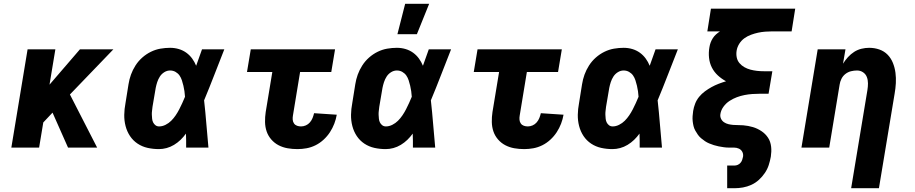

<svg xmlns="http://www.w3.org/2000/svg" viewBox="-20 -781 4840 1016"><path d="M340 0 258 -185 209 -133 187 0H40L126 -520H273L242 -333L403 -520H580L350 -281L494 0Z M821 8Q790 8 761 1.5Q732 -5 708 -21Q684 -37 668 -61Q652 -85 644.5 -114Q637 -143 637.5 -173.5Q638 -204 644 -235L660 -335Q664 -361 673 -386Q682 -411 697 -434.5Q712 -458 733 -476.5Q754 -495 778.5 -507Q803 -519 829 -523.5Q855 -528 880 -528Q904 -528 926 -521.5Q948 -515 966 -502Q984 -489 997 -471Q1010 -453 1018 -433Q1026 -455 1033.5 -476.5Q1041 -498 1049 -520H1167Q1140 -452 1114 -384.5Q1088 -317 1060 -250Q1067 -188 1072 -125Q1077 -62 1083 0H965Q965 -18 965 -36.5Q965 -55 964 -74Q951 -56 935.5 -41Q920 -26 901 -14.5Q882 -3 861.5 2.5Q841 8 821 8ZM822 -112Q839 -112 856 -120.5Q873 -129 886 -142Q899 -155 909.5 -170.5Q920 -186 928.5 -202.5Q937 -219 944.5 -235.5Q952 -252 959 -269Q958 -284 956 -298.5Q954 -313 950.5 -327.5Q947 -342 942.5 -356Q938 -370 930 -381.5Q922 -393 909 -400.5Q896 -408 880 -408Q864 -408 849.5 -399Q835 -390 826 -376Q817 -362 812 -346.5Q807 -331 804 -316L787 -216Q786 -205 784.5 -194.5Q783 -184 783.5 -173.5Q784 -163 785 -152.5Q786 -142 790.5 -133Q795 -124 803 -118Q811 -112 822 -112Z M1554 8Q1527 8 1501.5 3.5Q1476 -1 1454 -12.5Q1432 -24 1415.5 -43Q1399 -62 1391 -85.5Q1383 -109 1382.5 -135.5Q1382 -162 1386 -188L1421 -400H1287L1307 -520H1753L1733 -400H1568L1530 -169Q1528 -158 1529 -147Q1530 -136 1536 -127.5Q1542 -119 1552 -115.5Q1562 -112 1573 -112Q1586 -112 1598.5 -117.5Q1611 -123 1620 -133.5Q1629 -144 1634 -156.5Q1639 -169 1642 -182L1762 -174Q1758 -150 1749 -126.5Q1740 -103 1726 -81.5Q1712 -60 1692.5 -42Q1673 -24 1650 -12.5Q1627 -1 1602.5 3.5Q1578 8 1554 8Z M2021 8Q1990 8 1961 1.5Q1932 -5 1908 -21Q1884 -37 1868 -61Q1852 -85 1844.5 -114Q1837 -143 1837.5 -173.5Q1838 -204 1844 -235L1860 -335Q1864 -361 1873 -386Q1882 -411 1897 -434.5Q1912 -458 1933 -476.5Q1954 -495 1978.5 -507Q2003 -519 2029 -523.5Q2055 -528 2080 -528Q2104 -528 2126 -521.5Q2148 -515 2166 -502Q2184 -489 2197 -471Q2210 -453 2218 -433Q2226 -455 2233.5 -476.5Q2241 -498 2249 -520H2367Q2340 -452 2314 -384.5Q2288 -317 2260 -250Q2267 -188 2272 -125Q2277 -62 2283 0H2165Q2165 -18 2165 -36.5Q2165 -55 2164 -74Q2151 -56 2135.5 -41Q2120 -26 2101 -14.5Q2082 -3 2061.5 2.5Q2041 8 2021 8ZM2022 -112Q2039 -112 2056 -120.5Q2073 -129 2086 -142Q2099 -155 2109.5 -170.5Q2120 -186 2128.5 -202.5Q2137 -219 2144.5 -235.5Q2152 -252 2159 -269Q2158 -284 2156 -298.5Q2154 -313 2150.5 -327.5Q2147 -342 2142.5 -356Q2138 -370 2130 -381.5Q2122 -393 2109 -400.5Q2096 -408 2080 -408Q2064 -408 2049.5 -399Q2035 -390 2026 -376Q2017 -362 2012 -346.5Q2007 -331 2004 -316L1987 -216Q1986 -205 1984.5 -194.5Q1983 -184 1983.5 -173.5Q1984 -163 1985 -152.5Q1986 -142 1990.5 -133Q1995 -124 2003 -118Q2011 -112 2022 -112ZM2083 -600 2124 -761H2251L2186 -600Z M2754 8Q2727 8 2701.5 3.5Q2676 -1 2654 -12.5Q2632 -24 2615.5 -43Q2599 -62 2591 -85.5Q2583 -109 2582.5 -135.5Q2582 -162 2586 -188L2621 -400H2487L2507 -520H2953L2933 -400H2768L2730 -169Q2728 -158 2729 -147Q2730 -136 2736 -127.5Q2742 -119 2752 -115.5Q2762 -112 2773 -112Q2786 -112 2798.5 -117.5Q2811 -123 2820 -133.5Q2829 -144 2834 -156.5Q2839 -169 2842 -182L2962 -174Q2958 -150 2949 -126.5Q2940 -103 2926 -81.5Q2912 -60 2892.5 -42Q2873 -24 2850 -12.5Q2827 -1 2802.5 3.5Q2778 8 2754 8Z M3221 8Q3190 8 3161 1.5Q3132 -5 3108 -21Q3084 -37 3068 -61Q3052 -85 3044.5 -114Q3037 -143 3037.5 -173.5Q3038 -204 3044 -235L3060 -335Q3064 -361 3073 -386Q3082 -411 3097 -434.5Q3112 -458 3133 -476.5Q3154 -495 3178.5 -507Q3203 -519 3229 -523.5Q3255 -528 3280 -528Q3304 -528 3326 -521.5Q3348 -515 3366 -502Q3384 -489 3397 -471Q3410 -453 3418 -433Q3426 -455 3433.5 -476.5Q3441 -498 3449 -520H3567Q3540 -452 3514 -384.5Q3488 -317 3460 -250Q3467 -188 3472 -125Q3477 -62 3483 0H3365Q3365 -18 3365 -36.5Q3365 -55 3364 -74Q3351 -56 3335.5 -41Q3320 -26 3301 -14.5Q3282 -3 3261.5 2.5Q3241 8 3221 8ZM3222 -112Q3239 -112 3256 -120.5Q3273 -129 3286 -142Q3299 -155 3309.5 -170.5Q3320 -186 3328.5 -202.5Q3337 -219 3344.5 -235.5Q3352 -252 3359 -269Q3358 -284 3356 -298.5Q3354 -313 3350.5 -327.5Q3347 -342 3342.5 -356Q3338 -370 3330 -381.5Q3322 -393 3309 -400.5Q3296 -408 3280 -408Q3264 -408 3249.5 -399Q3235 -390 3226 -376Q3217 -362 3212 -346.5Q3207 -331 3204 -316L3187 -216Q3186 -205 3184.5 -194.5Q3183 -184 3183.5 -173.5Q3184 -163 3185 -152.5Q3186 -142 3190.5 -133Q3195 -124 3203 -118Q3211 -112 3222 -112Z M3828 215V95H3867Q3875 95 3883.5 91.5Q3892 88 3898.5 80.5Q3905 73 3907.5 64.5Q3910 56 3912 48Q3914 34 3908 22.5Q3902 11 3890 5.5Q3878 0 3864 0Q3850 0 3836.5 0Q3823 0 3809.5 -2Q3796 -4 3783 -6.5Q3770 -9 3757.5 -13Q3745 -17 3733 -22Q3721 -27 3710.5 -34Q3700 -41 3690 -49.5Q3680 -58 3673 -68Q3666 -78 3659.5 -89.5Q3653 -101 3650 -113.5Q3647 -126 3645.5 -139.5Q3644 -153 3645 -166.5Q3646 -180 3648 -194Q3651 -213 3658.5 -232.5Q3666 -252 3679.5 -268.5Q3693 -285 3710 -297.5Q3727 -310 3745 -320Q3763 -330 3782.5 -337.5Q3802 -345 3822 -351Q3798 -364 3778.5 -382Q3759 -400 3747 -423.5Q3735 -447 3732 -475Q3729 -503 3734 -531Q3736 -544 3740.5 -556Q3745 -568 3752 -579Q3759 -590 3769 -599Q3779 -608 3790 -615H3723L3742 -735H4188L4169 -615H4067Q4049 -615 4029.5 -613.5Q4010 -612 3991.5 -608Q3973 -604 3954 -597Q3935 -590 3919 -578.5Q3903 -567 3892 -549.5Q3881 -532 3878 -513Q3875 -495 3878.5 -477.5Q3882 -460 3893 -447Q3904 -434 3919 -425.5Q3934 -417 3951 -412.5Q3968 -408 3986 -406Q4004 -404 4023 -404H4067L4047 -285H4003Q3982 -285 3961 -283.5Q3940 -282 3919.5 -278Q3899 -274 3879 -266.5Q3859 -259 3840.5 -247Q3822 -235 3808.5 -216.5Q3795 -198 3792 -177Q3790 -164 3795.5 -152.5Q3801 -141 3811.5 -134Q3822 -127 3834.5 -124Q3847 -121 3860 -120Q3873 -119 3886.5 -119Q3900 -119 3913 -118Q3926 -117 3939 -114.5Q3952 -112 3964 -108.5Q3976 -105 3987.5 -99.5Q3999 -94 4009.5 -87Q4020 -80 4028.5 -71.5Q4037 -63 4044 -52.5Q4051 -42 4055 -30Q4059 -18 4060.5 -5Q4062 8 4061.5 21Q4061 34 4059 48Q4055 70 4048 92Q4041 114 4027.5 134Q4014 154 3996 170.5Q3978 187 3956 197Q3934 207 3911.5 211Q3889 215 3867 215Z M4484 215 4570 -304Q4573 -322 4573 -340Q4573 -358 4567 -373.5Q4561 -389 4547 -398.5Q4533 -408 4515 -408Q4499 -408 4483 -404Q4467 -400 4453.5 -389.5Q4440 -379 4432.5 -363.5Q4425 -348 4423 -333L4368 0H4221L4307 -520H4454L4441 -444Q4452 -462 4467 -478.5Q4482 -495 4500 -506.5Q4518 -518 4538.5 -523Q4559 -528 4579 -528Q4608 -528 4633.5 -519Q4659 -510 4677 -491.5Q4695 -473 4705 -448Q4715 -423 4718.5 -396Q4722 -369 4720.5 -341Q4719 -313 4714 -285L4631 215Z"/></svg>

Font: Iosevka Heavy Extended
Style: Italic
Weight: 900
Width: 7
Italic angle: -9°
Monospace: yes
Designer: Belleve Invis
Foundry: Belleve Invis
Version: Version 32.5.0; ttfautohint (v1.8.4)